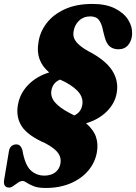

<svg xmlns="http://www.w3.org/2000/svg" viewBox="-35 -735 693 978"><path d="M197.5 222.5Q160 222.5 137.5 213.8Q115 205 102 196Q89 187 80 187Q68.5 187 56.5 195.5Q44.5 204 33 212.2Q21.5 220.5 12 220.5Q-18.5 220.5 -14.5 184.5L10 38Q14.5 5.5 41.5 1Q55.5 -1 64.2 5.2Q73 11.5 79 29.5Q92 105 121 132.2Q150 159.5 191 159.5Q224.5 159.5 245.8 143.5Q267 127.5 272.5 100Q278.5 70.5 262.2 46.2Q246 22 198.5 -4Q105.5 -44.5 75.2 -92.5Q45 -140.5 56.5 -202Q66.5 -259 108.5 -302.5Q150.5 -346 215.5 -366Q144 -426.5 161 -519.5Q168 -571.5 201.8 -616Q235.5 -660.5 294.5 -687.8Q353.5 -715 436 -715Q504 -715 549.5 -692.5Q595 -670 617.2 -635.2Q639.5 -600.5 638 -562.5Q637 -529.5 618.8 -506.8Q600.5 -484 568 -484Q542 -484 524.5 -498.2Q507 -512.5 498 -547L490 -578Q484 -612.5 469.8 -632Q455.5 -651.5 425 -651.5Q390 -651.5 366.8 -628.8Q343.5 -606 339.5 -573Q335 -543 355.2 -519.5Q375.5 -496 415.5 -474Q501 -430 535.8 -376.8Q570.5 -323.5 559.5 -261.5Q550.5 -208.5 509 -167.2Q467.5 -126 403.5 -107Q442 -73.5 454 -37.2Q466 -1 458.5 40.5Q449.5 93 414.5 134.2Q379.5 175.5 324 199Q268.5 222.5 197.5 222.5ZM316.5 -161Q330.5 -154 343.5 -147Q376.5 -162.5 383.5 -197.5Q390.5 -230 370.5 -259Q350.5 -288 297.5 -317Q283.5 -323 271 -329.5Q233 -314 226.5 -272.5Q222 -241 244.8 -214Q267.5 -187 316.5 -161Z"/></svg>

Font: Fraunces 72pt Soft Black
Style: Italic
Weight: 900
Italic angle: -16°
Version: Version 1.000;[b76b70a41]